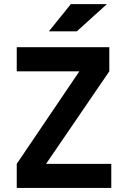

<svg xmlns="http://www.w3.org/2000/svg" viewBox="-20 -926 626 946"><path d="M62.5 0H528.3V-118.7H207L518.6 -574.7V-693.4H62.5V-574.7H371.1L62.5 -118.7ZM220.7 -771.5H358.4L506.8 -905.8H329.1Z"/></svg>

Font: Cascadia Mono NF
Style: Bold
Weight: 700
Monospace: yes
Designer: Aaron Bell
Foundry: Saja Typeworks
Version: Version 2404.023